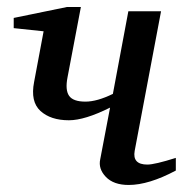

<svg xmlns="http://www.w3.org/2000/svg" viewBox="-20 -514 521 546"><path d="M480 -29Q403 12 346 12Q303 12 281 -11Q259 -34 265 -61L293 -208Q221 -172 176 -172Q124 -172 95 -198.5Q66 -225 77 -281L104 -425L19 -434V-463L170 -494H210L172 -294Q165 -258 176.5 -241.5Q188 -225 223 -225Q256 -225 301 -247L345 -482H438L363 -85Q356 -46 399 -46Q420 -46 480 -65Z"/></svg>

Font: Veleka
Style: Italic
Weight: 400
Italic angle: -12°
Designer: Stefan Peev, Context Ltd, 2016; SIL International, 1997-2014.
Foundry: Stefan Peev, Context Ltd, 2016
Version: Version 1.000